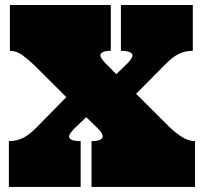

<svg xmlns="http://www.w3.org/2000/svg" viewBox="-20 -739 806 759"><path d="M439.9 -445.8 483.9 -488.8Q493.2 -498 499 -507.1Q504.9 -516.1 503.4 -522.5Q502 -528.8 491.5 -533.4Q481 -538.1 458 -538.1V-719.2H742.2V-538.1Q710.9 -538.1 686 -525.6Q661.1 -513.2 631.8 -482.9L518.1 -368.2L650.9 -235.8Q673.8 -213.9 699.5 -197.5Q725.1 -181.2 751 -181.2V0H341.8V-181.2Q362.8 -181.2 373.3 -185.5Q383.8 -189.9 385.5 -196.5Q387.2 -203.1 382.1 -212.2Q377 -221.2 368.2 -230L320.8 -275.9L272.9 -230Q264.2 -221.2 258.1 -212.2Q252 -203.1 253.4 -196.5Q254.9 -189.9 265.4 -185.5Q275.9 -181.2 298.8 -181.2V0H15.1V-181.2Q45.9 -181.2 71 -193.6Q96.2 -206.1 125 -235.8L242.2 -355L113.8 -482.9Q90.8 -504.9 67.9 -521.5Q44.9 -538.1 19 -538.1V-719.2H418V-538.1Q397 -538.1 387.5 -533.4Q377.9 -528.8 377 -522.5Q376 -516.1 382.1 -507.1Q388.2 -498 397 -488.8Z"/></svg>

Font: Ultra
Style: Regular
Weight: 400
Designer: Astigmatic (AOETI)
Foundry: Astigmatic (AOETI)
Version: Version 1.000